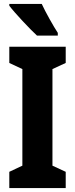

<svg xmlns="http://www.w3.org/2000/svg" viewBox="-20 -950 379 970"><path d="M191 -930H27V-921C53 -886 133 -801 167 -770H272V-784C252 -814 209 -890 191 -930ZM312 0V-82L245 -113V-601L312 -632V-714H27V-632L93 -601V-113L27 -82V0Z"/></svg>

Font: Noto Sans Lao UI ExtCond ExtBd
Style: Regular
Weight: 800
Width: 2
Designer: Monotype Design Team
Foundry: Monotype Imaging Inc.
Version: Version 2.000